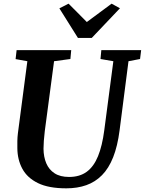

<svg xmlns="http://www.w3.org/2000/svg" viewBox="-20 -1016 789 1046"><path d="M680 -682.5 631.5 -306Q620.5 -220 596.5 -159.5Q572.5 -99 535.8 -61.8Q499 -24.5 450.2 -7.2Q401.5 10 341.5 10Q245 10 186.8 -18.5Q128.5 -47 101.8 -96.5Q75 -146 74.5 -209Q74 -228 74.5 -248.2Q75 -268.5 77.5 -290L129 -682.5L65 -694L70.5 -743H368L363.5 -694.5L274.5 -682.5L224 -302Q220.5 -273.5 218.8 -248.8Q217 -224 217 -205.5Q217.5 -161 232.2 -126.2Q247 -91.5 277.5 -71.8Q308 -52 356.5 -52Q414 -52 452.5 -80.2Q491 -108.5 514 -165Q537 -221.5 548 -306L597.5 -682.5L527.5 -694.5L532 -743H749L743 -694.5ZM404.5 -809.5 303.5 -970.5 353.5 -996Q378.5 -971 403.5 -946Q428.5 -921 453 -896Q487 -921 520.5 -946Q554 -971 588 -996L633.5 -971L480 -809.5Z"/></svg>

Font: Merriweather 20pt
Style: Bold Italic
Weight: 700
Italic angle: -7.8°
Version: Version 2.101